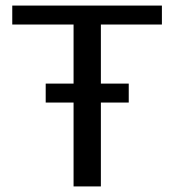

<svg xmlns="http://www.w3.org/2000/svg" viewBox="-20 -669 625 689"><path d="M561 -581H342V-369H442V-301H342V0H244V-301H144V-369H244V-581H24V-649H561Z"/></svg>

Font: Play
Style: Regular
Weight: 400
Designer: Jonas Hecksher
Foundry: Jonas Hecksher, Playtypeª, e-types AS
Version: Version 1.002